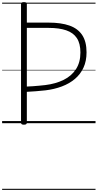

<svg xmlns="http://www.w3.org/2000/svg" viewBox="-20 -1166 924 1817"><path d="M206 14Q192 14 185.5 9.5Q179 5 179 -5V-1127Q179 -1137 185.5 -1141.5Q192 -1146 206 -1146Q221 -1146 227.5 -1141.5Q234 -1137 234 -1127V-952H441Q558 -952 637.5 -924Q717 -896 758 -834Q799 -772 799 -671Q799 -588 770 -525.5Q741 -463 689 -419Q637 -375 565.5 -348Q494 -321 410 -311Q364 -306 319.5 -302.5Q275 -299 234 -297V-5Q234 5 227.5 9.5Q221 14 206 14ZM234 -347Q261 -348 290.5 -350Q320 -352 350.5 -355Q381 -358 409 -361Q507 -373 582 -410Q657 -447 699 -511.5Q741 -576 741 -669Q741 -754 707.5 -805Q674 -856 607 -879Q540 -902 441 -902H234ZM0 621H884V631H0ZM0 -20H884V0H0ZM0 -505H884V-500H0ZM0 -1141H884V-1131H0Z"/></svg>

Font: Playwrite BR Guides
Style: Regular
Weight: 400
Designer: Veronika Burian, José Scaglione
Foundry: TypeTogether
Version: Version 1.003